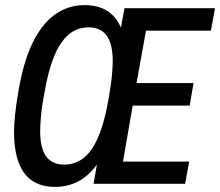

<svg xmlns="http://www.w3.org/2000/svg" viewBox="-20 -719 861 751"><path d="M196 12Q143 12 107.5 -11Q72 -34 53.5 -82Q35 -130 35 -203Q35 -234 39 -271Q43 -308 50 -349Q69 -470 105.5 -547Q142 -624 194 -661.5Q246 -699 311 -699Q363 -699 398.5 -677Q434 -655 453 -611L467 -687H821L805 -599H551L514 -394H737L722 -306H499L461 -87H720L704 0H346L359 -75Q326 -30 285 -9Q244 12 196 12ZM231 -75Q264 -75 291.5 -90.5Q319 -106 340 -137.5Q361 -169 377 -217Q393 -265 404 -329Q409 -358 412.5 -381Q416 -404 417.5 -421Q419 -438 420 -452.5Q421 -467 421 -479Q421 -523 411 -552.5Q401 -582 380 -597Q359 -612 327 -612Q281 -612 248 -583.5Q215 -555 192 -499.5Q169 -444 155 -362Q149 -331 145.5 -307.5Q142 -284 140.5 -266Q139 -248 138 -233.5Q137 -219 137 -207Q137 -163 147 -133.5Q157 -104 178.5 -89.5Q200 -75 231 -75Z"/></svg>

Font: Archivo ExtraCondensed Medium
Style: Italic
Weight: 500
Width: 2
Italic angle: -10°
Designer: Hector Gatti
Foundry: Omnibus-Type
Version: Version 2.001